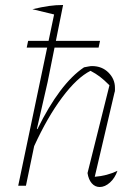

<svg xmlns="http://www.w3.org/2000/svg" viewBox="-20 -745 554 770"><path d="M53 0 197 -687 110 -708Q148 -717 176 -721Q204 -725 233 -725L171 -416L128 -228L130 -227Q220 -410 317 -475Q328 -477 335.5 -478.5Q343 -480 349 -480Q389 -480 415 -454Q441 -428 441 -393Q441 -388 441 -383Q441 -378 439 -373L360 -36Q410 -40 451 -60Q441 -31 421 -13Q401 5 380 5Q361 5 348 -10Q335 -25 331 -51L419 -403Q397 -425 380.5 -437.5Q364 -450 343 -461Q289 -434 229.5 -354.5Q170 -275 117 -159L84 0ZM92.8 -581H381.1L375.4 -554H87.1Z"/></svg>

Font: Piazzolla Thin
Style: Italic
Weight: 100
Italic angle: -11.3°
Designer: Juan Pablo del Peral
Foundry: Huerta Tipografica
Version: Version 1.330